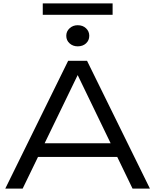

<svg xmlns="http://www.w3.org/2000/svg" viewBox="-20 -1107 911 1127"><path d="M168 -186V-266H696V-186ZM491 -750 860 0H758L411 -718H461L113 0H11L380 -750ZM436 -835Q408 -835 388.5 -852.5Q369 -870 369 -897Q369 -923 388.5 -941Q408 -959 436 -959Q466 -959 485 -941Q504 -923 504 -897Q504 -870 485 -852.5Q466 -835 436 -835ZM231 -1020V-1087H641V-1020Z"/></svg>

Font: Unbounded Light
Style: Regular
Weight: 300
Designer: Luke Prowse, Jean-Baptiste Morizot, Fátima Lázaro, Florian Runge
Foundry: NaN
Version: Version 1.700